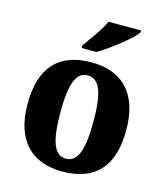

<svg xmlns="http://www.w3.org/2000/svg" viewBox="-115 -853 818 951"><g transform="rotate(15 294.0 -378.0)"><path d="M228 -619V-606H304C367 -643 467 -721 490 -756V-766H323C304 -721 256 -659 228 -619ZM292 10C460 10 547 -82 547 -270C547 -458 452 -550 295 -550C128 -550 41 -458 41 -270C41 -82 136 10 292 10ZM294 -56C232 -56 209 -130 209 -270C209 -411 231 -483 293 -483C356 -483 379 -411 379 -270C379 -130 357 -56 294 -56Z"/></g></svg>

Font: Noto Serif Lao SemiCondensed ExtraBold
Style: Regular
Weight: 800
Width: 4
Designer: Monotype Design Team
Foundry: Monotype Imaging Inc.
Version: Version 2.003